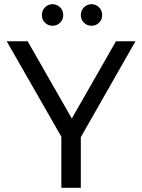

<svg xmlns="http://www.w3.org/2000/svg" viewBox="-20 -897 679 917"><path d="M366 -242 627 -700H534L323 -331L112 -700H12L273 -244V0H366ZM195 -788.5C205 -778.8 217 -774 231 -774C245 -774 257 -778.8 267 -788.5C277 -798.2 282 -810.3 282 -825C282 -839.7 277 -852 267 -862C257 -872 245 -877 231 -877C217 -877 205 -872 195 -862C185 -852 180 -839.7 180 -825C180 -810.3 185 -798.2 195 -788.5ZM381 -788.5C391 -778.8 403 -774 417 -774C431 -774 443 -778.8 453 -788.5C463 -798.2 468 -810.3 468 -825C468 -839.7 463 -852 453 -862C443 -872 431 -877 417 -877C403 -877 391 -872 381 -862C371 -852 366 -839.7 366 -825C366 -810.3 371 -798.2 381 -788.5Z"/></svg>

Font: Rookery
Style: Regular
Weight: 400
Designer: Ryan Kimball / Julieta Ulanovsky
Foundry: Motorola Mobility LLC.
Version: Version 1.0